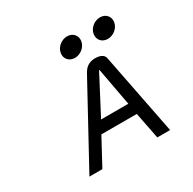

<svg xmlns="http://www.w3.org/2000/svg" viewBox="-168 -944 1122 1117"><g transform="rotate(-30 393.5 -386.0)"><path d="M617 -640C655 -640 691 -669 697 -706C703 -743 677 -772 639 -772C601 -772 565 -743 559 -706C553 -669 579 -640 617 -640ZM396 -640C434 -640 470 -669 476 -706C482 -743 456 -772 418 -772C380 -772 344 -743 338 -706C332 -669 358 -640 396 -640ZM558 -545C553 -570 527 -580 495 -580C433 -579 418 -539 402 -511L123 0H210L306 -178H544L579 0H665ZM481 -508H484L531 -254H348Z"/></g></svg>

Font: Charger Monospace
Style: Regular
Weight: 400
Designer: Jasper
Foundry: Cannot Into Space Fonts
Version: Version 0.980